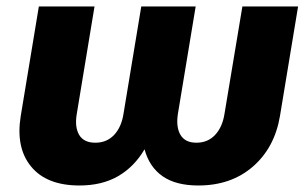

<svg xmlns="http://www.w3.org/2000/svg" viewBox="-20 -566 956 596"><path d="M226.6 9.8Q125 9.8 76.7 -48.8Q28.3 -107.4 44.4 -206.1L100.6 -545.9H273.4L218.3 -212.4Q211.4 -171.4 225.8 -147.2Q240.2 -123 275.9 -123Q311.5 -123 334.2 -147.2Q356.9 -171.4 363.3 -212.4L418.5 -545.9H587.4L532.2 -212.4Q525.9 -171.4 540.3 -147.2Q554.7 -123 589.8 -123Q625 -123 647.7 -147.2Q670.4 -171.4 676.8 -212.4L732.4 -545.9H905.3L849.1 -206.1Q832.5 -107.4 764.9 -48.8Q697.3 9.8 595.7 9.8Q525.9 9.8 484.6 -19Q443.4 -47.9 428.7 -102.5Q396.5 -47.9 346.4 -19Q296.4 9.8 226.6 9.8Z"/></svg>

Font: Inter Extra Bold
Style: Italic
Weight: 800
Italic angle: -9.39999°
Designer: Rasmus Andersson
Foundry: rsms
Version: Version 4.000;git-3c8e0fc